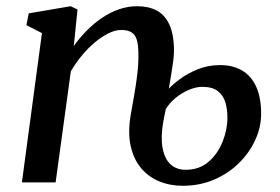

<svg xmlns="http://www.w3.org/2000/svg" viewBox="-20 -587 900 618"><path d="M217.5 -439Q236.5 -465.5 259.5 -488.8Q282.5 -512 308.8 -529.8Q335 -547.5 363.5 -557.2Q392 -567 421.5 -567Q457.5 -567 483.8 -553.5Q510 -540 525 -508.2Q540 -476.5 540 -422Q540 -410 537.5 -390.5Q535 -371 531.2 -348Q527.5 -325 523.5 -301.5Q535 -314.5 559.2 -332.5Q583.5 -350.5 616.5 -364Q649.5 -377.5 688.5 -377.5Q729.5 -377.5 759 -360.2Q788.5 -343 804.5 -308.2Q820.5 -273.5 820.5 -220.5Q820.5 -178 801.8 -136.8Q783 -95.5 749 -62Q715 -28.5 669 -8.8Q623 11 568 11Q527 11 492 -3.5Q457 -18 433 -47.2Q409 -76.5 400 -120Q391 -163.5 401.5 -221.5Q406.5 -249.5 412.2 -282.5Q418 -315.5 422 -349Q426 -382.5 425.5 -412Q425.5 -443 420 -459.8Q414.5 -476.5 402.5 -483.5Q390.5 -490.5 370 -490.5Q351 -490.5 329.2 -479.8Q307.5 -469 285.5 -450.8Q263.5 -432.5 243.5 -408.2Q223.5 -384 208 -357.5L159 0H50.5L115 -480.5L65 -506L72.5 -544L207.5 -567L229.5 -556.5ZM505.5 -195Q497 -145.5 503.2 -111Q509.5 -76.5 528.5 -58.5Q547.5 -40.5 577.5 -40.5Q621.5 -40.5 651.2 -66.2Q681 -92 696.5 -131Q712 -170 712 -208.5Q712 -235 705.5 -257.2Q699 -279.5 681.5 -293.5Q664 -307.5 631 -307.5Q610.5 -307.5 587.2 -297.5Q564 -287.5 544.2 -271Q524.5 -254.5 513.5 -235.5Z"/></svg>

Font: Merriweather 20pt Medium
Style: Italic
Weight: 500
Italic angle: -7.8°
Version: Version 2.101